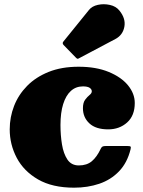

<svg xmlns="http://www.w3.org/2000/svg" viewBox="-20 -849 664 889"><path d="M331 -582.5Q335.5 -578 338.2 -577Q341 -576 346.5 -579.5L514.5 -668.5Q548.5 -686.5 555.8 -724.8Q563 -763 533 -800Q517 -820 488.8 -826.2Q460.5 -832.5 433.2 -826.5Q406 -820.5 392 -803L275 -658.5Q266 -649.5 274.5 -640.5ZM25 -250Q25 -180 57.5 -118.2Q90 -56.5 156.2 -18.2Q222.5 20 323 20Q386 20 439.8 1.8Q493.5 -16.5 531.2 -55.8Q569 -95 584.5 -157.5Q587 -167.5 584.5 -170.2Q582 -173 569 -173H471Q459.5 -173 454.8 -170.5Q450 -168 446.5 -160.5Q428.5 -122 405.2 -102.5Q382 -83 345 -83Q310.5 -83 292.2 -110.2Q274 -137.5 267 -180.2Q260 -223 260 -270Q260 -327 272.5 -367Q285 -407 308.2 -428Q331.5 -449 364 -449Q385 -449 395 -442.5Q405 -436 405 -426Q405 -417.5 394.8 -409.2Q384.5 -401 374.2 -387.2Q364 -373.5 364 -348Q364 -305.5 393.8 -277.8Q423.5 -250 481 -250Q533 -250 568.5 -281.8Q604 -313.5 604 -372Q604 -415.5 572.8 -453.8Q541.5 -492 483.2 -516Q425 -540 344 -540Q265 -540 205.2 -516Q145.5 -492 105.5 -451.2Q65.5 -410.5 45.2 -358.5Q25 -306.5 25 -250Z"/></svg>

Font: Besley Black
Style: Regular
Weight: 900
Designer: Owen Earl
Foundry: indestructible type*
Version: Version 2.001